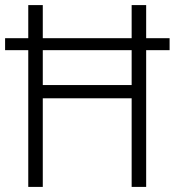

<svg xmlns="http://www.w3.org/2000/svg" viewBox="-20 -734 686 754"><path d="M91 0V-537H0V-584H91V-714H148V-584H497V-714H554V-584H646V-537H554V0H497V-348H148V0ZM148 -400H497V-537H148Z"/></svg>

Font: Noto Sans Tamil SemiCondensed Light
Style: Regular
Weight: 300
Width: 4
Designer: Jelle Bosma - Monotype Design Team
Foundry: Monotype Imaging Inc.
Version: Version 2.004; ttfautohint (v1.8.4.7-5d5b)